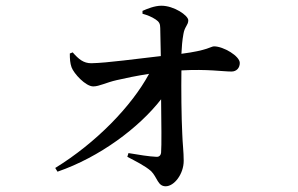

<svg xmlns="http://www.w3.org/2000/svg" viewBox="-20 -602 1040 671"><path d="M181 -2C329 -53 466 -156 543 -255C544 -172 545 -94 543 -69C542 -59 536 -53 526 -54C501 -55 465 -61 429 -67L425 -54C457 -37 486 -23 508 -4C530 18 531 49 559 49C589 49 622 6 622 -40C622 -72 618 -101 617 -134C614 -191 613 -293 614 -356C706 -361 758 -352 789 -352C807 -352 818 -365 818 -382C818 -406 761 -440 728 -440C717 -440 707 -426 614 -414C615 -436 617 -462 621 -483C625 -509 638 -514 638 -531C638 -548 588 -582 544 -582C520 -582 494 -571 478 -564V-554C495 -549 509 -544 524 -534C536 -526 540 -519 540 -504L542 -406C460 -397 355 -382 299 -381C272 -381 255 -395 234 -419L224 -415C224 -396 225 -381 230 -367C238 -345 279 -300 306 -300C327 -300 352 -314 388 -322C418 -329 457 -337 501 -344C440 -231 316 -103 173 -15Z"/></svg>

Font: Noto Serif CJK SC SemiBold
Style: Regular
Weight: 600
Designer: Ryoko NISHIZUKA 西塚涼子 (kana & ideographs); Frank Grießhammer (Latin, Greek & Cyrillic); Wenlong ZHANG 张文龙 (bopomofo); San
Foundry: Adobe
Version: Version 2.001;hotconv 1.1.0;makeotfexe 2.6.0